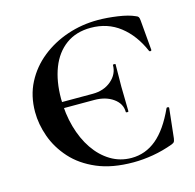

<svg xmlns="http://www.w3.org/2000/svg" viewBox="-97 -736 863 848"><g transform="rotate(-15 334.5 -312.0)"><path d="M436 -212Q436 -250 401.5 -274.5Q367 -299 315 -299H109V-327H316Q367 -327 401 -356Q435 -385 435 -427Q435 -429 441 -429Q447 -429 447 -427Q447 -390 446.5 -369Q446 -348 446 -325Q446 -297 447 -270.5Q448 -244 448 -212Q448 -209 442 -209Q436 -209 436 -212ZM421 -636Q463 -636 511.5 -629Q560 -622 588 -609Q597 -606 600 -601.5Q603 -597 604 -586L616 -447Q616 -444 611.5 -443Q607 -442 605 -446Q572 -523 515.5 -567Q459 -611 382 -611Q315 -611 268.5 -577Q222 -543 198.5 -482.5Q175 -422 175 -342Q175 -273 192 -212.5Q209 -152 240 -106.5Q271 -61 314 -35Q357 -9 409 -9Q473 -9 523.5 -51Q574 -93 614 -181Q616 -185 621 -184Q626 -183 626 -180L611 -44Q609 -32 606.5 -28.5Q604 -25 595 -21Q549 -4 502.5 4Q456 12 412 12Q315 12 246 -17.5Q177 -47 133.5 -95.5Q90 -144 69.5 -201.5Q49 -259 49 -315Q49 -389 79.5 -448Q110 -507 162.5 -549Q215 -591 281.5 -613.5Q348 -636 421 -636Z"/></g></svg>

Font: Cormorant Garamond Light
Style: Regular
Weight: 300
Designer: Christian Thalmann (Catharsis Fonts)
Foundry: Catharsis Fonts
Version: Version 4.001